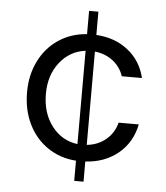

<svg xmlns="http://www.w3.org/2000/svg" viewBox="-54 -715 748 863"><g transform="rotate(5 320.0 -283.5)"><path d="M580 -178Q563 -95 502.5 -45.5Q442 4 355 9V100H313V9Q241 4 185 -34Q129 -72 98 -135.5Q67 -199 67 -279Q67 -356 98 -419Q129 -482 185 -519.5Q241 -557 313 -562V-667H355V-562Q440 -557 499 -510Q558 -463 576 -387H485Q471 -429 436.5 -455.5Q402 -482 355 -487V-66Q405 -71 441 -101Q477 -131 489 -178ZM313 -66V-487Q242 -478 197 -420.5Q152 -363 152 -279Q152 -192 197 -133.5Q242 -75 313 -66Z"/></g></svg>

Font: Open Sauce One
Style: Regular
Weight: 400
Designer: Alfredo Marco Pradil
Foundry: Creative Sauce Fz LLC
Version: Version 1.477